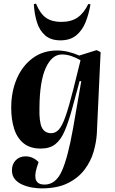

<svg xmlns="http://www.w3.org/2000/svg" viewBox="-20 -811 635 1061"><path d="M429 -362 420 -363 378 -208Q358 -135 337 -86.5Q316 -38 285.5 -14Q255 10 205 10Q146 10 110 -19.5Q74 -49 58 -100Q42 -151 42 -215Q42 -305 73 -376.5Q104 -448 161 -490Q218 -532 296 -532Q354 -532 418 -504L514 -534L536 -523L515 -71Q512 -24 497 28Q482 80 447.5 126Q413 172 355 201Q297 230 209 230Q186 230 158.5 225.5Q131 221 105 210Q79 199 62.5 179.5Q46 160 46 130Q46 96 67 74.5Q88 53 121 53Q143 53 161 61.5Q179 70 193 85L183 116Q155 209 226 209Q288 209 321.5 134.5Q355 60 383 -98ZM263 -75Q287 -75 305.5 -95.5Q324 -116 342.5 -169Q361 -222 385 -317L425 -478Q399 -493 373.5 -501.5Q348 -510 322 -510Q267 -510 233 -436Q199 -362 198 -214Q196 -137 211.5 -106Q227 -75 263 -75ZM314 -588Q261 -588 229.5 -615.5Q198 -643 184 -688.5Q170 -734 167 -788L179 -791Q202 -735 234.5 -712.5Q267 -690 318 -690Q374 -690 409 -714.5Q444 -739 468 -789L480 -787Q471 -733 452.5 -687.5Q434 -642 400.5 -615Q367 -588 314 -588Z"/></svg>

Font: Literata 72pt
Style: Bold Italic
Weight: 700
Italic angle: -2°
Designer: Latin by Veronika Burian and Jose Scaglione. Greek by Irene Vlachou. Cyrillic by Vera Evstafieva
Foundry: TypeTogether
Version: Version 3.002